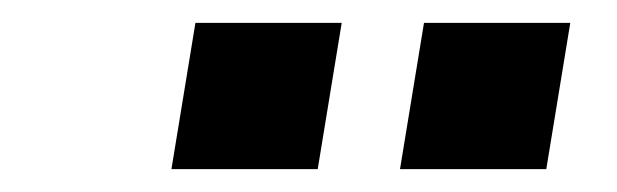

<svg xmlns="http://www.w3.org/2000/svg" viewBox="-20 -754 540 168"><path d="M330 -606 351 -734H479L458 -606ZM130 -606 151 -734H279L258 -606Z"/></svg>

Font: Iosevka SS04 Medium Oblique
Style: Regular
Weight: 500
Italic angle: -9°
Monospace: yes
Designer: Belleve Invis
Foundry: Belleve Invis
Version: Version 19.0.0; ttfautohint (v1.8.4)